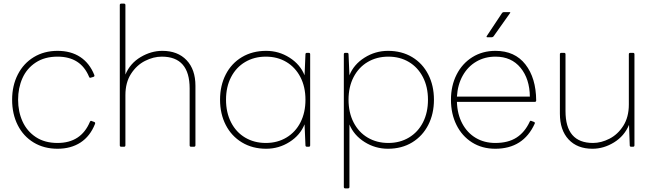

<svg xmlns="http://www.w3.org/2000/svg" viewBox="-20 -798 3619 1061"><path d="M505 -113Q478 -45 425 -10.5Q372 24 298 24Q223 24 166 -10.5Q109 -45 78 -106.5Q47 -168 47 -247Q47 -325 78.5 -386.5Q110 -448 167 -482.5Q224 -517 298 -517Q372 -517 423.5 -483Q475 -449 501 -384Q502 -382 502 -379Q502 -375 496 -373L482 -369L478 -368Q474 -368 472 -374Q426 -485 298 -485Q227 -485 177.5 -452.5Q128 -420 104 -366Q80 -312 80 -247Q80 -181 104.5 -127Q129 -73 178 -40.5Q227 -8 298 -8Q428 -8 477 -125Q481 -133 487 -129L501 -124Q508 -121 505 -113Z M877 -517Q962 -517 1011 -465.5Q1060 -414 1060 -324V5Q1060 13 1051 13H1036Q1028 13 1028 5V-309Q1028 -485 874 -485Q828 -485 781.5 -461.5Q735 -438 704 -390Q673 -342 673 -272V5Q673 13 665 13H650Q642 13 642 5V-770Q642 -778 650 -778H665Q673 -778 673 -770V-386Q699 -448 757 -482.5Q815 -517 877 -517Z M1677 -506H1686Q1694 -506 1694 -498V5Q1694 13 1686 13H1677Q1668 13 1668 5L1663 -111Q1639 -51 1580 -13.5Q1521 24 1451 24Q1375 24 1317 -11Q1259 -46 1227.5 -107.5Q1196 -169 1196 -247Q1196 -325 1227.5 -386.5Q1259 -448 1317 -482.5Q1375 -517 1451 -517Q1521 -517 1580 -479.5Q1639 -442 1663 -382L1668 -498Q1668 -506 1677 -506ZM1668 -247Q1668 -318 1640 -372Q1612 -426 1562.5 -455.5Q1513 -485 1449 -485Q1385 -485 1335 -455.5Q1285 -426 1257 -372Q1229 -318 1229 -247Q1229 -176 1257 -121.5Q1285 -67 1335 -37.5Q1385 -8 1449 -8Q1513 -8 1563 -38Q1613 -68 1640.5 -122Q1668 -176 1668 -247Z M1903 243H1888Q1880 243 1880 235V-498Q1880 -506 1888 -506H1898Q1906 -506 1906 -498L1911 -382Q1935 -442 1994.5 -479.5Q2054 -517 2124 -517Q2200 -517 2257.5 -482.5Q2315 -448 2346.5 -386.5Q2378 -325 2378 -247Q2378 -169 2346.5 -107.5Q2315 -46 2257.5 -11Q2200 24 2124 24Q2054 24 1995 -13Q1936 -50 1911 -110V235Q1911 243 1903 243ZM2345 -247Q2345 -318 2317 -372Q2289 -426 2239.5 -455.5Q2190 -485 2126 -485Q2062 -485 2012 -455.5Q1962 -426 1934 -372Q1906 -318 1906 -247Q1906 -176 1934 -121.5Q1962 -67 2012 -37.5Q2062 -8 2126 -8Q2190 -8 2240 -38Q2290 -68 2317.5 -122Q2345 -176 2345 -247Z M2935 -115Q2872 24 2717 24Q2644 24 2588.5 -11Q2533 -46 2502.5 -107.5Q2472 -169 2472 -247Q2472 -324 2503 -385.5Q2534 -447 2590 -482Q2646 -517 2718 -517Q2825 -517 2883.5 -442Q2942 -367 2943 -243Q2943 -235 2935 -235H2505Q2507 -167 2534.5 -115.5Q2562 -64 2609 -36Q2656 -8 2717 -8Q2788 -8 2834 -37.5Q2880 -67 2907 -125Q2910 -134 2918 -129L2929 -125Q2938 -122 2935 -115ZM2798 -725 2708 -598Q2704 -592 2695 -592H2674Q2666 -592 2670 -599L2753 -724Q2757 -731 2765 -731H2795Q2803 -731 2798 -725ZM2718 -485Q2659 -485 2612 -457.5Q2565 -430 2537 -380Q2509 -330 2505 -264H2908Q2907 -362 2856.5 -423.5Q2806 -485 2718 -485Z M3254 24Q3170 24 3122 -27.5Q3074 -79 3074 -170V-498Q3074 -506 3082 -506H3097Q3105 -506 3105 -498V-184Q3105 -8 3257 -8Q3302 -8 3348 -31.5Q3394 -55 3424.5 -103Q3455 -151 3455 -221V-498Q3455 -506 3463 -506H3478Q3486 -506 3486 -498V5Q3486 13 3478 13H3468Q3460 13 3460 5L3456 -108Q3430 -46 3373 -11Q3316 24 3254 24Z"/></svg>

Font: LINE Seed JP_TTF Thin
Style: Regular
Weight: 250
Designer: LY Corporation & Fontrix & Fontworks
Version: Version 1.008